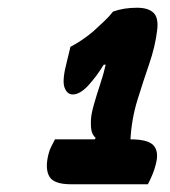

<svg xmlns="http://www.w3.org/2000/svg" viewBox="-20 -825 440 496"><path d="M122 -465H225L227 -469Q220 -475 217 -485Q214 -495 215 -517Q216 -532 223 -556.5Q230 -581 239 -608Q248 -635 253 -658H248Q239 -643 228.5 -629Q218 -615 207 -603Q186 -581 168 -581Q153 -581 146.5 -599.5Q140 -618 153 -667L162 -704Q194 -721 221 -744Q235 -757 248.5 -769.5Q262 -782 272 -795Q299 -805 334 -805Q363 -805 376.5 -792Q390 -779 386 -747Q381 -705 365.5 -660Q350 -615 335 -566.5Q320 -518 317 -465Q361 -465 375.5 -450.5Q390 -436 384 -407Q380 -389 373.5 -373.5Q367 -358 362 -349H163Q119 -349 107.5 -369Q96 -389 105 -426Q108 -438 112.5 -446.5Q117 -455 122 -465Z"/></svg>

Font: Recursive Sn Csl St XBd
Style: Italic
Weight: 800
Italic angle: -15°
Version: Version 1.079;hotconv 1.0.112;makeotfexe 2.5.65598; ttfautoh